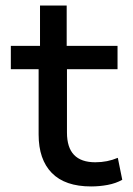

<svg xmlns="http://www.w3.org/2000/svg" viewBox="-20 -662 480 691"><path d="M308 9Q214 9 166.5 -39.5Q119 -88 119 -178V-413H19V-497H124V-642H220V-497H403V-413H221V-185Q221 -131 246.5 -104.5Q272 -78 323 -78Q345 -78 365 -82Q385 -86 404 -94L420 -15Q397 -2 367.5 3.5Q338 9 308 9Z"/></svg>

Font: Nunito Sans 7pt Medium
Style: Regular
Weight: 500
Designer: Vernon Adams
Foundry: Vernon Adams
Version: Version 3.101;gftools[0.9.27]